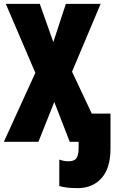

<svg xmlns="http://www.w3.org/2000/svg" viewBox="-22 -734 604 994"><path d="M380 240Q348 240 324.5 237Q301 234 285 229V92Q308 101 332 101Q363 101 374 84.5Q385 68 385 31V0H339L259 -206L177 0H-2L161 -357L8 -714H184L254 -516L319 -714H499L351 -363L453 -146H550V35Q550 137 503.5 188.5Q457 240 380 240Z"/></svg>

Font: Noto Sans ExtraCondensed Black
Style: Regular
Weight: 900
Width: 2
Designer: Monotype Design Team
Foundry: Monotype Imaging Inc.
Version: Version 2.013; ttfautohint (v1.8.4.7-5d5b)